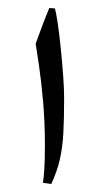

<svg xmlns="http://www.w3.org/2000/svg" viewBox="-20 -601 249 479"><path d="M87 -145Q89 -155 90.5 -178.5Q92 -202 92 -239Q92 -297 87.5 -347.5Q83 -398 77.5 -436Q72 -474 69 -492Q76 -512 85.5 -537Q95 -562 103 -581L117 -580Q120 -570 124 -543Q128 -516 131.5 -481.5Q135 -447 137.5 -413.5Q140 -380 140 -356Q140 -304 138 -268.5Q136 -233 129.5 -204Q123 -175 108 -142Z"/></svg>

Font: Noto Sans Historical
Style: Regular
Weight: 400
Designer: Monotype Design Team
Foundry: Monotype Imaging Inc.
Version: Version 2.013; ttfautohint (v1.8.4.7-5d5b)